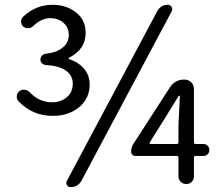

<svg xmlns="http://www.w3.org/2000/svg" viewBox="-20 -767 929 800"><path d="M118.2 -658.2Q109.4 -650.4 98.1 -649.4Q86.9 -648.4 77.1 -656.2Q68.4 -664.1 67.9 -675.8Q67.4 -687.5 75.2 -696.3Q128.9 -747.1 198.2 -747.1Q256.8 -747.1 296.9 -715.3Q336.9 -683.6 336.9 -629.9Q336.9 -561.5 267.6 -526.4Q265.6 -525.4 266.1 -523.4Q266.6 -521.5 267.6 -520.5Q305.7 -508.8 329.6 -481.4Q353.5 -454.1 353.5 -415Q353.5 -356.4 309.6 -320.3Q265.6 -284.2 200.2 -284.2Q114.3 -284.2 56.6 -345.7Q49.8 -353.5 49.8 -363.3Q49.8 -377.9 61.5 -387.7Q71.3 -394.5 83 -393.1Q94.7 -391.6 103.5 -382.8Q143.6 -340.8 196.3 -340.8Q233.4 -340.8 258.3 -361.8Q283.2 -382.8 283.2 -418.9Q283.2 -453.1 253.9 -473.1Q224.6 -493.2 170.9 -496.1Q161.1 -497.1 154.8 -503.4Q148.4 -509.8 148.4 -519Q148.4 -528.3 154.8 -535.2Q161.1 -542 170.9 -543Q215.8 -547.9 241.2 -568.8Q266.6 -589.8 266.6 -621.1Q266.6 -652.3 244.6 -671.9Q222.7 -691.4 188.5 -691.4Q152.3 -691.4 118.2 -658.2ZM634.8 -719.7Q649.4 -747.1 679.7 -747.1Q689.5 -747.1 694.8 -738.3Q700.2 -729.5 695.3 -719.7L319.3 -13.7Q304.7 12.7 274.4 12.7Q263.7 12.7 258.8 3.9Q255.9 -1 255.9 -4.9Q255.9 -9.8 258.8 -13.7ZM603.5 -172.9Q602.5 -170.9 603.5 -168.9Q604.5 -167 607.4 -167H716.8Q723.6 -167 723.6 -174.8V-247.1L729.5 -365.2Q730.5 -368.2 727.5 -368.2Q724.6 -368.2 723.6 -366.2L668.9 -277.3ZM828.1 -167Q837.9 -167 845.2 -159.7Q852.5 -152.3 852.5 -142.1Q852.5 -131.8 845.2 -124.5Q837.9 -117.2 828.1 -117.2H794.9Q788.1 -117.2 788.1 -109.4V-32.2Q788.1 -18.6 778.8 -9.3Q769.5 0 756.3 0Q743.2 0 733.4 -9.3Q723.6 -18.6 723.6 -32.2V-109.4Q723.6 -117.2 716.8 -117.2H543.9Q536.1 -117.2 531.2 -122.6Q526.4 -127.9 526.4 -134.8Q526.4 -153.3 536.1 -168L687.5 -402.3Q709 -435.5 748 -435.5Q764.6 -435.5 776.4 -424.3Q788.1 -413.1 788.1 -396.5V-174.8Q788.1 -167 794.9 -167Z"/></svg>

Font: Gen Jyuu Gothic P Regular
Style: Regular
Weight: 400
Designer: [Source Han Sans]
Ryoko NISHIZUKA  (kana & ideographs); Paul D. Hunt (Latin, Greek & Cyrillic); Wenlong ZHANG  (bopomofo
Version: Version 1.002.20150607